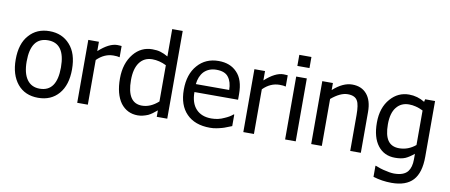

<svg xmlns="http://www.w3.org/2000/svg" viewBox="-79 -1095 3838 1638"><g transform="rotate(10 1840.0 -276.5)"><path d="M516 -273Q516 -137 450 -60.5Q384 16 272 16Q158 16 93 -62Q28 -141 28 -273Q28 -411 95 -485Q161 -561 272 -561Q382 -561 449 -485Q516 -411 516 -273ZM420 -273Q420 -482 272 -482Q123 -482 123 -273Q123 -171 161.5 -117Q200 -63 272 -63Q420 -63 420 -273Z M898 -543V-446H894Q881 -451 844 -451Q765 -451 701 -387V0H609V-545H701V-464Q790 -545 861 -545Q870 -545 883.5 -544Q897 -543 898 -543Z M1298 -760H1389V0H1298V-56Q1268 -31 1260 -26Q1244 -14 1224 -4Q1176 16 1135 16Q1043 16 987 -57Q932 -133 932 -268Q932 -400 1001 -484Q1065 -561 1162 -561Q1205 -561 1233 -552Q1264 -543 1298 -523ZM1298 -133V-447Q1237 -477 1177 -477Q1106 -477 1066.5 -423.5Q1027 -370 1027 -271Q1027 -72 1156 -72Q1230 -72 1298 -133Z M1760 13Q1629 13 1557 -61Q1485 -134 1485 -269Q1485 -403 1555 -482Q1624 -561 1737 -561Q1837 -561 1895 -500Q1956 -439 1956 -312V-264H1578Q1578 -169 1625.5 -118Q1673 -67 1758 -67Q1819 -67 1870 -92Q1915 -111 1940 -134H1946V-34L1905 -18Q1879 -7 1862 -3Q1829 6 1814 8Q1791 13 1760 13ZM1578 -333H1867Q1866 -403 1835 -443Q1805 -484 1731 -484Q1665 -484 1623 -442Q1585 -401 1578 -333Z M2337 -543V-446H2333Q2320 -451 2283 -451Q2204 -451 2140 -387V0H2048V-545H2140V-464Q2229 -545 2300 -545Q2309 -545 2322.5 -544Q2336 -543 2337 -543Z M2410 -545H2502V0H2410ZM2404 -732H2509V-636H2404Z M3066 -354V0H2974V-311Q2974 -401 2955 -433Q2934 -473 2870 -473Q2806 -473 2728 -407V0H2636V-545H2728V-484Q2813 -561 2894 -561Q2975 -561 3020.5 -507Q3066 -453 3066 -354Z M3522 -148V-447Q3459 -478 3400 -478Q3331 -478 3291 -427Q3251 -377 3251 -280Q3251 -186 3282.5 -140.5Q3314 -95 3380 -95Q3458 -95 3522 -148ZM3208 183V87H3213Q3262 106 3282 110Q3341 125 3375 125Q3459 125 3493 82Q3522 45 3522 -24V-72Q3481 -38 3449 -24Q3415 -9 3360 -9Q3265 -9 3210.5 -79.5Q3156 -150 3156 -278Q3156 -408 3226 -487Q3291 -561 3386 -561Q3459 -561 3522 -522L3527 -545H3613V-62Q3613 76 3553 141.5Q3493 207 3368 207Q3285 207 3208 183Z"/></g></svg>

Font: Yekan
Style: Regular
Weight: 400
Designer: ParsMizban Co
Foundry: ParsMizban Co
Version: Version 2.000